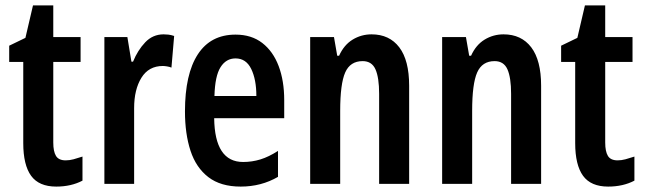

<svg xmlns="http://www.w3.org/2000/svg" viewBox="-20 -680 2384 710"><path d="M223 -87Q237 -87 252 -91Q267 -95 285 -101V-12Q243 10 188 10Q124 10 95 -30Q66 -70 66 -151V-451H14V-511L74 -540L102 -660H177V-543H278V-451H177V-153Q177 -120 187 -103.5Q197 -87 223 -87Z M585 -553Q593 -553 602.5 -552Q612 -551 624 -547L614 -430Q607 -433 597.5 -434.5Q588 -436 582 -436Q530 -436 503 -392.5Q476 -349 476 -280V0H366V-543H451L466 -452H472Q489 -494 517 -523.5Q545 -553 585 -553Z M851 -552Q910 -552 950 -521Q990 -490 1010.5 -435.5Q1031 -381 1031 -310V-243H772Q774 -81 879 -81Q912 -81 943 -90.5Q974 -100 1008 -122V-26Q977 -8 942.5 1Q908 10 870 10Q796 10 750.5 -25Q705 -60 684.5 -122.5Q664 -185 664 -268Q664 -406 711.5 -479Q759 -552 851 -552ZM851 -464Q816 -464 795.5 -431.5Q775 -399 773 -325H928Q928 -386 909 -425Q890 -464 851 -464Z M1354 -553Q1420 -553 1456.5 -505Q1493 -457 1493 -363V0H1382V-333Q1382 -393 1368.5 -423.5Q1355 -454 1321 -454Q1275 -454 1256.5 -412Q1238 -370 1238 -270V0H1127V-543H1215L1227 -474H1234Q1252 -514 1284 -533.5Q1316 -553 1354 -553Z M1842 -553Q1908 -553 1944.5 -505Q1981 -457 1981 -363V0H1870V-333Q1870 -393 1856.5 -423.5Q1843 -454 1809 -454Q1763 -454 1744.5 -412Q1726 -370 1726 -270V0H1615V-543H1703L1715 -474H1722Q1740 -514 1772 -533.5Q1804 -553 1842 -553Z M2264 -87Q2278 -87 2293 -91Q2308 -95 2326 -101V-12Q2284 10 2229 10Q2165 10 2136 -30Q2107 -70 2107 -151V-451H2055V-511L2115 -540L2143 -660H2218V-543H2319V-451H2218V-153Q2218 -120 2228 -103.5Q2238 -87 2264 -87Z"/></svg>

Font: Noto Sans Kannada ExtraCondensed SemiBold
Style: Regular
Weight: 600
Width: 2
Designer: Jelle Bosma - Monotype Design Team
Foundry: Monotype Imaging Inc.
Version: Version 2.005; ttfautohint (v1.8.4.7-5d5b)